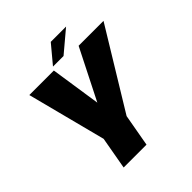

<svg xmlns="http://www.w3.org/2000/svg" viewBox="-214 -951 1099 1099"><g transform="rotate(-45 335.0 -402.0)"><path d="M157.5 0 192.5 -197 69 -675H267.5L313.5 -369L468 -675H669.5L377.5 -196L342.5 0ZM280 -694.5 371 -803.5H495L365.5 -694.5Z"/></g></svg>

Font: Anybody ExtraBold
Style: Italic
Weight: 800
Italic angle: -10°
Designer: Tyler Finck
Foundry: Etcetera Type Company
Version: Version 1.010; ttfautohint (v1.8.3) -l 8 -r 50 -G 200 -x 14 